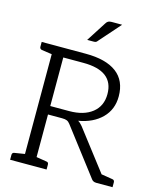

<svg xmlns="http://www.w3.org/2000/svg" viewBox="-133 -1024 935 1119"><g transform="rotate(15 334.0 -464.5)"><path d="M641 -45Q654 -43 654 -29V0H556Q535 0 525 -16L315 -291Q306 -303 295.5 -307.5Q285 -312 266 -312H181V-55L243 -45Q256 -44 256 -29V0H36V-29Q36 -43 49 -45L111 -55V-657L49 -666Q36 -669 36 -682V-711H302Q424 -711 488 -663Q552 -615 552 -520Q552 -441 500 -389Q448 -337 360 -322Q372 -316 387 -298L573 -56ZM295 -363Q383 -363 434 -403.5Q485 -444 485 -516Q485 -656 302 -656H181V-363ZM366 -911Q372 -921 379.5 -925Q387 -929 400 -929H463L351 -802Q346 -795 341 -793Q336 -791 327 -791H289Z"/></g></svg>

Font: Aleo Light
Style: Regular
Weight: 300
Designer: Alessio Laiso
Foundry: Alessio Laiso
Version: Version 2.000